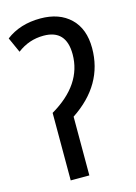

<svg xmlns="http://www.w3.org/2000/svg" viewBox="-112 -785 601 846"><g transform="rotate(-15 189.0 -362.0)"><path d="M1 -675 32 -606Q85 -647 152 -647Q255 -647 255 -535Q255 -397 103 -308V0H188V-268Q345 -372 345 -539Q345 -627 294.5 -675.5Q244 -724 158 -724Q65 -724 1 -675Z"/></g></svg>

Font: Noto Sans Display SemiCondensed
Style: Regular
Weight: 400
Width: 4
Designer: Monotype Design team
Foundry: Monotype Imaging Inc.
Version: 1.000